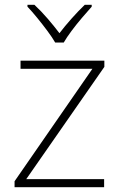

<svg xmlns="http://www.w3.org/2000/svg" viewBox="-20 -784 499 804"><path d="M416 0H41V-25L367 -496H66V-530H417V-504L90 -34H416ZM211 -606Q199 -627 178.5 -654.5Q158 -682 136 -709Q114 -736 95 -756V-764H124Q152 -738 179.5 -706Q207 -674 229 -645Q251 -674 279.5 -706Q308 -738 335 -764H364V-756Q346 -736 323 -709Q300 -682 279.5 -654.5Q259 -627 247 -606Z"/></svg>

Font: Noto Sans Khmer ExtraLight
Style: Regular
Weight: 250
Version: Version 2.003